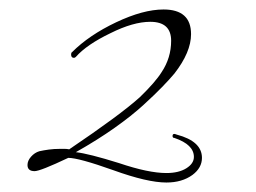

<svg xmlns="http://www.w3.org/2000/svg" viewBox="-20 -712 540 405"><path d="M331 -327Q291 -327 219 -353Q146 -379 124 -379Q65 -351 53 -351Q38 -351 38 -364Q38 -373 45.5 -381.5Q53 -390 63 -393Q72 -395 83 -396.5Q94 -398 107 -398Q112 -398 116.5 -398Q121 -398 126 -397Q234 -470 275 -507Q308 -539 321 -560Q341 -590 341 -626Q341 -666 297 -666Q261 -666 213 -642Q163 -618 140 -592Q138 -590 136 -590Q130 -590 130 -597Q130 -601 132 -602Q168 -638 225 -665Q282 -692 325 -692Q383 -692 383 -640Q383 -602 348 -557Q338 -545 322 -528.5Q306 -512 283 -491Q258 -468 222 -442.5Q186 -417 140 -391Q167 -388 231 -368Q293 -347 331 -347Q357 -347 373 -357Q389 -367 389 -381Q389 -407 348 -421Q344 -421 344 -425Q344 -432 353 -428Q406 -414 406 -379Q406 -358 386 -343Q364 -327 331 -327Z"/></svg>

Font: Ephesis
Style: Regular
Weight: 400
Designer: Robert E. Leuschke
Foundry: Robert E. Leuschke
Version: Version 1.010; ttfautohint (v1.8.3)